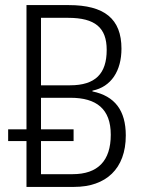

<svg xmlns="http://www.w3.org/2000/svg" viewBox="-20 -734 559 754"><path d="M84 0H271C396 0 474 -71 474 -202C474 -300 431 -357 343 -375V-378C417 -393 457 -456 457 -543C457 -660 390 -714 250 -714H84V-226H12V-180H84ZM141 -399V-664H247C354 -664 399 -625 399 -538C399 -445 355 -399 255 -399ZM141 -50V-180H269V-226H141V-350H257C359 -350 415 -306 415 -205C415 -102 364 -50 265 -50Z"/></svg>

Font: Noto Sans Display SemiCondensed Light
Style: Regular
Weight: 300
Width: 4
Designer: Monotype Design Team
Foundry: Monotype Imaging Inc.
Version: Version 1.900